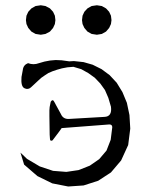

<svg xmlns="http://www.w3.org/2000/svg" viewBox="-20 -716 540 719"><path d="M109.4 -401.4 95.7 -388.7Q85 -378.9 71.3 -385.7Q57.6 -392.6 60.5 -427.7L65.4 -454.1Q67.4 -472.7 85 -479.5Q105.5 -471.7 126 -479.5L146.5 -485.4L167 -489.3L188.5 -491.2L210.9 -490.2L239.3 -486.3L256.8 -487.3L293 -483.4L327.1 -473.6L360.4 -457L390.6 -434.6L417 -406.2L438.5 -371.1L455.1 -331.1L464.8 -285.2L467.8 -234.4L460 -172.9L433.6 -115.2L395.5 -70.3L347.7 -39.1L293 -21.5L235.4 -17.6L175.8 -29.3L120.1 -56.6L70.3 -99.6L56.6 -144.5L81.1 -121.1L128.9 -92.8L178.7 -76.2L228.5 -72.3L274.4 -79.1L316.4 -95.7L351.6 -120.1L378.9 -152.3L394.5 -192.4L400.4 -239.3Q400.4 -250 389.6 -250L210.9 -236.3L201.2 -222.7L176.8 -190.4Q167 -185.5 167 -197.3L166 -211.9L165 -281.2V-302.7L166 -315.4L169.9 -335Q177.7 -346.7 183.6 -334L190.4 -321.3L196.3 -310.5L208 -289.1Q215.8 -270.5 236.3 -270.5L371.1 -278.3Q400.4 -279.3 395.5 -316.4L385.7 -349.6L373 -378.9L355.5 -403.3L335 -424.8L310.5 -442.4L284.2 -457L254.9 -465.8L232.4 -463.9L211.9 -460L194.3 -455.1L176.8 -449.2L161.1 -442.4L147.5 -433.6L134.8 -424.8L123 -414.1ZM97.7 -597.7 85.9 -611.3 79.1 -626 77.1 -640.6 79.1 -657.2 85.9 -671.9 97.7 -684.6 113.3 -693.4 132.8 -696.3 150.4 -693.4 167 -684.6 178.7 -671.9 185.5 -657.2 187.5 -640.6 185.5 -626 178.7 -611.3 167 -597.7 150.4 -588.9 132.8 -585.9 113.3 -588.9ZM307.6 -597.7 295.9 -611.3 289.1 -626 287.1 -640.6 289.1 -657.2 295.9 -671.9 307.6 -684.6 323.2 -693.4 342.8 -696.3 361.3 -693.4 377 -684.6 388.7 -671.9 395.5 -657.2 397.5 -640.6 395.5 -626 388.7 -611.3 377 -597.7 361.3 -588.9 342.8 -585.9 323.2 -588.9Z"/></svg>

Font: B2 Hana
Style: Regular
Weight: 500
Version: 2020-08-05; (max)